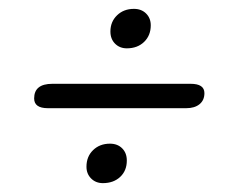

<svg xmlns="http://www.w3.org/2000/svg" viewBox="-20 -460 537 433"><path d="M229 -389Q229 -411 244 -425.5Q259 -440 282 -440Q299 -440 309.5 -429.5Q320 -419 320 -403Q320 -380 305 -365.5Q290 -351 266 -351Q250 -351 239.5 -361.5Q229 -372 229 -389ZM57 -238Q57 -271 98 -271H410Q441 -271 441 -250Q441 -234 430 -225Q419 -216 400 -216H88Q57 -216 57 -238ZM175 -84Q175 -107 190 -121.5Q205 -136 228 -136Q245 -136 255.5 -125.5Q266 -115 266 -98Q266 -75 251 -61Q236 -47 212 -47Q196 -47 185.5 -57.5Q175 -68 175 -84Z"/></svg>

Font: Kodchasan Light
Style: Italic
Weight: 300
Italic angle: -10°
Version: Version 1.000; ttfautohint (v1.6)